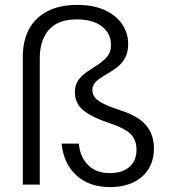

<svg xmlns="http://www.w3.org/2000/svg" viewBox="-20 -752 688 782"><path d="M428 10Q344 10 291.5 -37.5Q239 -85 231 -167H301Q306 -113 338.5 -80Q371 -47 427 -47Q479 -47 507.5 -72.5Q536 -98 536 -142Q536 -182 512 -206Q488 -230 430 -249Q352 -275 318.5 -303.5Q285 -332 285 -376Q285 -407 300 -427Q315 -447 336.5 -461Q358 -475 380 -489.5Q402 -504 417 -522Q432 -540 432 -568Q432 -616 395 -644.5Q358 -673 293 -673Q216 -673 179 -630.5Q142 -588 142 -515V0H73V-523Q73 -584 97 -631Q121 -678 171 -705Q221 -732 295 -732Q362 -732 408.5 -710Q455 -688 478.5 -652Q502 -616 502 -573Q502 -536 487.5 -512.5Q473 -489 451 -473.5Q429 -458 407 -445.5Q385 -433 370.5 -419Q356 -405 356 -385Q356 -370 366 -356Q376 -342 401.5 -329.5Q427 -317 472 -302Q544 -279 575.5 -241Q607 -203 607 -147Q607 -101 586 -65.5Q565 -30 524.5 -10Q484 10 428 10Z"/></svg>

Font: DM Sans 18pt Light
Style: Regular
Weight: 300
Designer: Colophon Foundry, Jonny Pinhorn
Foundry: Colophon Foundry
Version: Version 4.004;gftools[0.9.30]